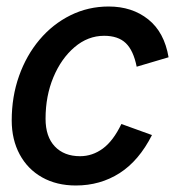

<svg xmlns="http://www.w3.org/2000/svg" viewBox="-20 -560 562 590"><path d="M213 10Q154 10 109.5 -15Q65 -40 40.5 -85.5Q16 -131 16 -190Q16 -263 38.5 -326.5Q61 -390 101.5 -438Q142 -486 196.5 -513Q251 -540 314 -540Q386 -540 435.5 -500.5Q485 -461 498 -384L400 -355Q390 -405 366.5 -427.5Q343 -450 300 -450Q250 -450 209 -415Q168 -380 144 -322.5Q120 -265 120 -195Q120 -140 148.5 -110Q177 -80 226 -80Q264 -80 296 -103.5Q328 -127 353 -179L447 -145Q407 -66 347.5 -28Q288 10 213 10Z"/></svg>

Font: Radio Canada Big
Style: Italic
Weight: 400
Italic angle: -12°
Designer: Étienne Aubert Bonn
Foundry: Coppers and Brasses
Version: Version 1.001